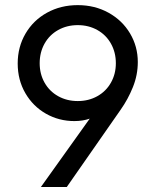

<svg xmlns="http://www.w3.org/2000/svg" viewBox="-20 -748 622 768"><path d="M531.2 -500Q531.2 -448.2 511.7 -399.7Q492.2 -351.1 462.9 -309.6L247.1 0H143.6L338.9 -273.4Q311.5 -263.7 277.3 -263.7Q215.8 -263.7 163.8 -293.2Q111.8 -322.8 81.3 -375.5Q50.8 -428.2 50.8 -494.1Q50.8 -560.1 82 -613.5Q113.3 -667 168.2 -697.3Q223.1 -727.5 291 -727.5Q359.4 -727.5 414.3 -697Q469.2 -666.5 500.2 -614.3Q531.2 -562 531.2 -500ZM138.7 -495.1Q138.7 -452.1 158.2 -417.5Q177.7 -382.8 212.6 -363.3Q247.6 -343.8 291 -343.8Q334.5 -343.8 369.4 -363.3Q404.3 -382.8 423.8 -417.5Q443.4 -452.1 443.4 -495.1Q443.4 -538.6 423.8 -573.5Q404.3 -608.4 369.4 -627.9Q334.5 -647.5 291 -647.5Q247.6 -647.5 212.6 -627.9Q177.7 -608.4 158.2 -573.5Q138.7 -538.6 138.7 -495.1Z"/></svg>

Font: Reddit Sans Vanilla
Style: Regular
Weight: 400
Designer: Stephen Hutchings
Foundry: Reddit
Version: Version 1.013